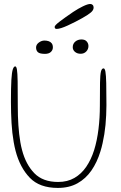

<svg xmlns="http://www.w3.org/2000/svg" viewBox="-20 -929 608 966"><path d="M271 16.5Q179 16.5 129.8 -34.8Q80.5 -86 58.5 -169.5Q53 -190.5 49 -213.5Q45 -236.5 42.2 -260.8Q39.5 -285 38 -310.5Q36.5 -336 35.8 -362.5Q35 -389 35 -416.5Q35 -488 37.2 -526.8Q39.5 -565.5 44.5 -580.2Q49.5 -595 56.5 -595Q62.5 -595 65.2 -579Q68 -563 68.8 -519.8Q69.5 -476.5 69.5 -394.5Q69.5 -370 70.2 -346Q71 -322 72.5 -299.2Q74 -276.5 76.5 -254.8Q79 -233 82.5 -212.8Q86 -192.5 91 -174Q110 -101.5 152.8 -57.5Q195.5 -13.5 272.5 -13.5Q319.5 -13.5 354.5 -33.8Q389.5 -54 414 -90Q438.5 -126 453.5 -173.5Q461 -197.5 466.5 -224.2Q472 -251 475.5 -279.5Q479 -308 480.8 -337.8Q482.5 -367.5 482.5 -398Q482.5 -472.5 483.2 -513Q484 -553.5 488 -569.2Q492 -585 501 -585Q507.5 -585 510.5 -568Q513.5 -551 514.5 -510.5Q515.5 -470 515.5 -400Q515.5 -374.5 514.2 -349.5Q513 -324.5 510.8 -300.5Q508.5 -276.5 504.8 -253.5Q501 -230.5 496.2 -208.8Q491.5 -187 485 -166.5Q468.5 -112.5 440 -71.2Q411.5 -30 369.8 -6.8Q328 16.5 271 16.5ZM206.5 -658Q180.5 -658 171 -666.2Q161.5 -674.5 161.5 -690Q161.5 -704.5 175.2 -714.8Q189 -725 203.5 -725Q215 -725 224.8 -721.8Q234.5 -718.5 240.2 -711Q246 -703.5 246 -690.5Q246 -677 235.8 -667.5Q225.5 -658 206.5 -658ZM385.5 -658.5Q368.5 -658.5 357.2 -668Q346 -677.5 346 -691.5Q346 -709 358.8 -719.8Q371.5 -730.5 390 -730.5Q407.5 -730.5 416.2 -720.5Q425 -710.5 425 -697.5Q425 -681.5 414 -670Q403 -658.5 385.5 -658.5ZM265 -783.5Q260 -783.5 257.5 -786Q255 -788.5 255 -794Q255 -801.5 280.8 -821Q306.5 -840.5 347.5 -868.5Q372 -885 396.8 -897Q421.5 -909 434 -909Q441.5 -909 446.2 -904.2Q451 -899.5 451 -891Q451 -878 437.5 -866.5Q424 -855 394 -838Q357.5 -817.5 320.2 -800.5Q283 -783.5 265 -783.5Z"/></svg>

Font: Gluten Thin Thin
Style: Regular
Weight: 250
Version: Version 1.300